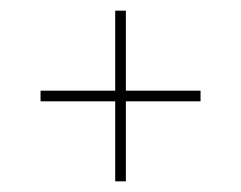

<svg xmlns="http://www.w3.org/2000/svg" viewBox="-20 -535 452 360"><path d="M216 -365H356V-345H216V-195H196V-345H56V-365H196V-515H216Z"/></svg>

Font: Raleway
Style: Thin
Weight: 100
Designer: Matt McInerney, Pablo Impallari, Rodrigo Fuenzalida
Foundry: Matt McInerney, Pablo Impallari, Rodrigo Fuenzalida
Version: Version 3.000